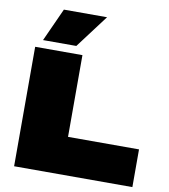

<svg xmlns="http://www.w3.org/2000/svg" viewBox="-99 -1024 978 1108"><g transform="rotate(10 390.0 -470.0)"><path d="M59 0V-700H336V-221H752V0ZM97 -746 185 -940H438L292 -746Z"/></g></svg>

Font: Georama Expanded Black
Style: Regular
Weight: 900
Width: 7
Designer: Jean-Baptiste Levee
Foundry: Production Type
Version: Version 1.000